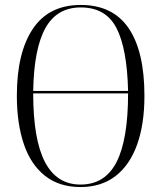

<svg xmlns="http://www.w3.org/2000/svg" viewBox="-20 -745 652 775"><path d="M305 10Q219 10 161.5 -35.5Q104 -81 76 -164Q48 -247 48 -359Q48 -532 112.5 -628.5Q177 -725 306 -725Q435 -725 499 -631.5Q563 -538 563 -358Q563 -244 533.5 -161.5Q504 -79 446.5 -34.5Q389 10 305 10ZM497 -378Q493 -549 450 -632Q407 -715 306 -715Q210 -715 163.5 -632Q117 -549 114 -378ZM305 0Q404 0 450.5 -91Q497 -182 497 -368H114Q114 -182 161.5 -91Q209 0 305 0Z"/></svg>

Font: Noto Serif Display Condensed Light
Style: Regular
Weight: 300
Width: 3
Designer: Monotype Design Team
Foundry: Monotype Imaging Inc.
Version: Version 2.009